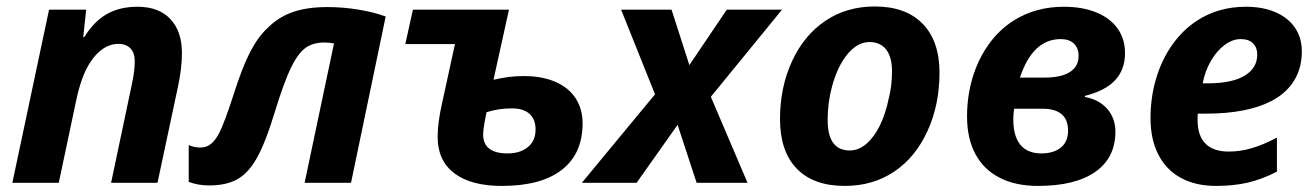

<svg xmlns="http://www.w3.org/2000/svg" viewBox="-20 -577 4149 606"><path d="M134.8 -546.4H252L242.7 -460H246.1Q276.9 -509.8 317.4 -532.7Q357.9 -555.7 414.1 -555.7Q481 -555.7 517.6 -517.1Q554.2 -478.5 554.2 -409.7Q554.2 -362.3 542 -304.7L477.1 0H330.6L396.5 -312.5Q405.3 -353 405.3 -383.8Q405.3 -410.2 391.6 -424.3Q377.9 -438.5 354 -438.5Q327.6 -438.5 304.4 -422.6Q281.2 -406.7 262.7 -377Q236.3 -335.4 220.2 -258.8L165.5 0H19Z M575.7 -2.9V-119.1Q593.8 -111.3 611.3 -111.3Q630.4 -111.3 644 -121.3Q657.7 -131.3 669.9 -153.8Q687.5 -185.1 719.7 -286.1Q746.1 -368.2 770.5 -414.8Q794.9 -461.4 824.7 -488.8Q858.4 -522.9 903.8 -538.8Q949.2 -554.7 1012.7 -554.7Q1062.5 -554.7 1111.6 -546.6Q1160.6 -538.6 1197.3 -524.9L1087.9 0H941.4L1034.2 -439.9Q1019 -442.9 1004.4 -442.9Q966.3 -442.9 942.6 -424.6Q918.9 -406.2 897.9 -362.3Q877 -319.3 849.6 -230.5Q816.9 -123 790 -77.1Q764.2 -31.2 729.5 -11.5Q694.8 8.3 639.6 8.3Q605.5 8.3 575.7 -2.9Z M1361.3 -145Q1361.3 -189.5 1375 -250L1416 -438H1259.3L1283.2 -546.4H1586.4L1537.6 -325.2Q1564.9 -331.5 1586.9 -334.2Q1608.9 -336.9 1633.8 -336.9Q1690.9 -336.9 1732.7 -318.8Q1774.4 -300.8 1796.6 -267.1Q1818.8 -233.4 1818.8 -187.5Q1818.8 -92.3 1753.7 -41.3Q1688.5 9.8 1564 9.8Q1466.8 9.8 1414.1 -30Q1361.3 -69.8 1361.3 -145ZM1670.4 -168.5Q1670.4 -200.2 1651.4 -217.5Q1632.3 -234.9 1596.7 -234.9Q1552.2 -234.9 1515.6 -222.7Q1504.9 -171.4 1504.9 -152.8Q1504.9 -92.8 1582 -92.8Q1622.1 -92.8 1646.2 -112.8Q1670.4 -132.8 1670.4 -168.5Z M2047.4 -279.3 1940.4 -546.4H2099.6L2155.8 -371.6L2273.9 -546.4H2448.2L2223.6 -271.5L2339.4 0H2178.7L2118.7 -183.1L1989.3 0H1816.4Z M2441.9 -201.2Q2441.9 -301.3 2479.7 -383.5Q2517.6 -465.8 2585 -511.2Q2652.3 -556.6 2741.2 -556.6Q2838.9 -556.6 2892.1 -502Q2945.3 -447.3 2945.3 -347.7Q2945.3 -246.6 2907.5 -163.6Q2869.6 -80.6 2802.7 -35.6Q2735.4 9.8 2646 9.8Q2547.4 9.8 2494.6 -44.9Q2441.9 -99.6 2441.9 -201.2ZM2784.7 -264.6Q2795.4 -304.7 2795.4 -352.1Q2795.4 -397 2776.9 -420.7Q2758.3 -444.3 2724.6 -444.3Q2686.5 -444.3 2655 -406.2Q2623.5 -368.2 2606.4 -305.2Q2592.3 -253.9 2592.3 -197.8Q2592.3 -102.1 2662.1 -102.1Q2689.5 -102.1 2713.9 -122.6Q2738.3 -143.1 2756.6 -179.9Q2774.9 -216.8 2784.7 -264.6Z M3032.2 -209.5Q3032.2 -274.4 3050 -333Q3067.9 -391.6 3101.1 -437.7Q3134.3 -483.9 3180.2 -512.7Q3249.5 -555.7 3337.4 -555.7Q3396.5 -555.7 3440.2 -537.8Q3483.9 -520 3507.3 -487.1Q3530.8 -454.1 3530.8 -409.2Q3530.8 -357.4 3499.8 -324Q3468.8 -290.5 3404.3 -274.4V-271Q3449.2 -262.7 3474.9 -233.2Q3500.5 -203.6 3500.5 -161.6Q3500.5 -79.1 3437.3 -34.7Q3374 9.8 3255.9 9.8Q3185.5 9.8 3135.3 -15.9Q3085 -41.5 3058.6 -90.8Q3032.2 -140.1 3032.2 -209.5ZM3351.1 -164.6Q3351.1 -233.9 3269.5 -233.9H3180.7Q3178.2 -213.4 3178.2 -200.2Q3178.2 -147 3200.7 -119.9Q3223.1 -92.8 3266.6 -92.8Q3305.7 -92.8 3328.4 -111.3Q3351.1 -129.9 3351.1 -164.6ZM3274.4 -332Q3343.8 -332 3369.1 -359.9Q3384.3 -375.5 3384.3 -400.9Q3384.3 -425.3 3369.4 -439.5Q3354.5 -453.6 3328.1 -453.6Q3239.3 -453.6 3199.2 -332Z M3611.3 -204.1Q3611.3 -269.5 3628.9 -328.9Q3646.5 -388.2 3679.7 -435.3Q3712.9 -482.4 3757.8 -511.7Q3825.2 -555.7 3912.6 -555.7Q3966.3 -555.7 4006.1 -538.3Q4045.9 -521 4067.4 -489.3Q4088.9 -457.5 4088.9 -415Q4088.9 -362.3 4064.5 -322.5Q4040 -282.7 3992.2 -257.8Q3915.5 -218.3 3785.6 -218.3H3760.3Q3759.8 -212.4 3759.8 -198.7Q3759.8 -148.9 3784.7 -123.8Q3809.6 -98.6 3857.9 -98.6Q3894 -98.6 3930.2 -109.1Q3966.3 -119.6 4010.3 -142.6V-35.2Q3962.4 -10.7 3918 -0.5Q3873.5 9.8 3818.4 9.8Q3753.4 9.8 3707 -15.6Q3660.6 -41 3636 -89.1Q3611.3 -137.2 3611.3 -204.1ZM3948.2 -405.3Q3948.2 -426.8 3934.8 -440.2Q3921.4 -453.6 3896 -453.6Q3870.1 -453.6 3845.2 -435.1Q3820.3 -416.5 3801.8 -384.5Q3783.2 -352.5 3775.9 -314H3793Q3867.7 -314 3908 -337.9Q3948.2 -361.8 3948.2 -405.3Z"/></svg>

Font: Viking Open Sans
Style: Bold Italic
Weight: 700
Italic angle: -12°
Foundry: Ascender Corporation
Version: Version 2.000